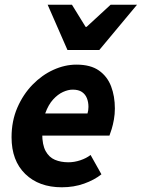

<svg xmlns="http://www.w3.org/2000/svg" viewBox="-20 -782 601 814"><path d="M242 12Q145 12 87 -44.5Q29 -101 29 -200Q29 -269 53.5 -325.5Q78 -382 118 -423Q158 -464 206.5 -486Q255 -508 304 -508Q364 -508 399.5 -483Q435 -458 451 -416Q467 -374 467 -322Q467 -298 463 -275.5Q459 -253 453.5 -235Q448 -217 444 -207H131L141 -301H351Q353 -308 354 -314.5Q355 -321 355 -329Q355 -349 348.5 -365.5Q342 -382 327.5 -392Q313 -402 288 -402Q269 -402 247 -392Q225 -382 205 -360Q185 -338 172 -302Q159 -266 159 -215Q159 -168 173.5 -141.5Q188 -115 213 -104.5Q238 -94 270 -94Q295 -94 320.5 -102.5Q346 -111 364 -125L410 -43Q380 -19 336.5 -3.5Q293 12 242 12ZM266 -570 182 -762H285L343 -668H347L449 -762H561L401 -570Z"/></svg>

Font: Source Sans 3 ExtraLight
Style: Bold Italic
Weight: 700
Italic angle: -11°
Version: Version 3.052;hotconv 1.1.0;makeotfexe 2.6.0